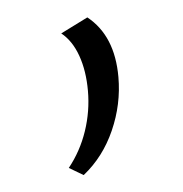

<svg xmlns="http://www.w3.org/2000/svg" viewBox="-34 -150 347 365"><g transform="rotate(-5 139.5 32.0)"><path d="M85 165Q109 135 121.5 98Q134 61 134 22Q134 -16 123.5 -45.5Q113 -75 93 -91L145 -117Q194 -78 194 1Q194 53 172.5 101.5Q151 150 112 181Z"/></g></svg>

Font: Ysabeau SC Semilight
Style: Regular
Weight: 300
Designer: Christian Thalmann (Catharsis Fonts)
Version: Version 0.003